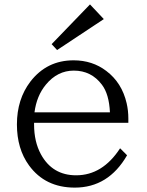

<svg xmlns="http://www.w3.org/2000/svg" viewBox="-20 -835 670 875"><path d="M390.1 -814.9 453.1 -748 240.2 -606.9 215.3 -633.8ZM135.3 -275.4V-267.6Q135.3 -189 166.5 -131.8Q218.8 -36.1 327.1 -36.1Q447.3 -36.1 527.3 -159.2L559.1 -127.4Q474.1 20 320.8 20Q186 20 112.3 -81.1Q57.1 -156.7 57.1 -268.1Q57.1 -382.8 118.7 -463.4Q193.4 -560.1 315.4 -560.1Q400.9 -560.1 464.4 -511.7Q535.6 -458 557.1 -364.7Q564.9 -331.1 564.9 -295.4V-275.4ZM481 -323.2Q477.1 -406.2 444.3 -449.2Q396 -513.2 316.4 -513.2Q241.7 -513.2 189 -449.2Q147 -398.4 137.2 -323.2Z"/></svg>

Font: BIZ UDPMincho
Style: Regular
Weight: 400
Designer: TypeBank Co., Ltd.
Foundry: Morisawa Inc.
Version: Version 1.06